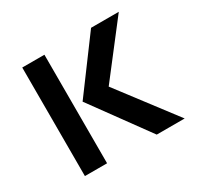

<svg xmlns="http://www.w3.org/2000/svg" viewBox="-110 -595 737 720"><g transform="rotate(-30 258.5 -235.0)"><path d="M65 -470H161V0H65ZM197 -246 363 -470H483L310 -246L497 0H376Z"/></g></svg>

Font: Kreadon Light
Style: Bold
Weight: 600
Designer: Reiya WATANABE
Foundry: StudioGnu
Version: Version 1.003; ttfautohint (v1.8.4.7-5d5b);gftools[0.9.32]